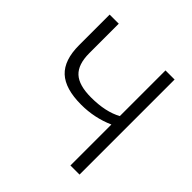

<svg xmlns="http://www.w3.org/2000/svg" viewBox="-185 -862 1014 1014"><g transform="rotate(45 322.0 -355.0)"><path d="M486 0V-306Q398 -267 299 -267Q180 -267 124.5 -318.5Q69 -370 69 -482V-710H137V-490Q137 -406 177.5 -368.5Q218 -331 309 -331Q417 -331 486 -369V-710H554V0Z"/></g></svg>

Font: Raleway-v4020
Style: Regular
Weight: 400
Designer: Matt McInerney, Pablo Impallari, Rodrigo Fuenzalida
Foundry: Matt McInerney, Pablo Impallari, Rodrigo Fuenzalida
Version: Version 4.020;PS 004.020;hotconv 1.0.88;makeotf.lib2.5.64775